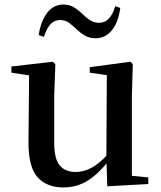

<svg xmlns="http://www.w3.org/2000/svg" viewBox="-20 -807 707 843"><path d="M258 16Q185 16 144.5 -29.5Q104 -75 105 -187L108 -492L134 -472L30 -488V-515L212 -536L223 -525L218 -385V-181Q218 -109 242.5 -80.5Q267 -52 311 -52Q355 -52 395.5 -78.5Q436 -105 468 -149L497 -103H458Q420 -51 370.5 -17.5Q321 16 258 16ZM451 11 447 -111V-113L449 -477L374 -488V-512L553 -536L563 -525L559 -385V-35L631 -28V1ZM150 -653Q159 -714 187 -750.5Q215 -787 258 -787Q284 -787 303.5 -775.5Q323 -764 338 -749Q356 -732 373.5 -719.5Q391 -707 414 -707Q441 -707 458.5 -726Q476 -745 486 -780L508 -772Q500 -710 471.5 -674.5Q443 -639 400 -639Q373 -639 354 -650Q335 -661 319 -676Q302 -692 285 -705.5Q268 -719 244 -719Q218 -719 201 -700Q184 -681 173 -645Z"/></svg>

Font: Noto Serif TC SemiBold
Style: Regular
Weight: 600
Version: Version 2.002-H1;hotconv 1.1.0;makeotfexe 2.6.0